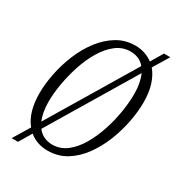

<svg xmlns="http://www.w3.org/2000/svg" viewBox="-193 -881 959 1047"><g transform="rotate(30 287.0 -357.5)"><path d="M41 50 104 -54Q78 -85 64 -131.5Q50 -178 50 -239Q50 -298 63.5 -364.5Q77 -431 103 -494.5Q129 -558 168.5 -610Q208 -662 259.5 -693.5Q311 -725 375 -725Q405 -725 433 -716Q461 -707 485 -689L530 -765H570L510 -666Q536 -636 551.5 -589Q567 -542 567 -477Q567 -422 554.5 -356Q542 -290 516.5 -225.5Q491 -161 452.5 -107.5Q414 -54 362 -21.5Q310 11 244 11Q176 11 128 -29L81 50ZM116 -225Q116 -189 121.5 -160Q127 -131 136 -109L457 -644Q440 -665 417 -674.5Q394 -684 368 -684Q318 -684 278 -653Q238 -622 207.5 -571Q177 -520 157 -458.5Q137 -397 126.5 -336Q116 -275 116 -225ZM249 -30Q300 -30 340.5 -61.5Q381 -93 411 -145Q441 -197 461 -258.5Q481 -320 490.5 -381Q500 -442 500 -491Q500 -529 494 -559Q488 -589 478 -612L156 -75Q174 -52 198 -41Q222 -30 249 -30Z"/></g></svg>

Font: Noto Serif ExtraCondensed Light
Style: Italic
Weight: 300
Width: 2
Italic angle: -12°
Designer: Monotype Design Team
Foundry: Monotype Imaging Inc.
Version: Version 2.014; ttfautohint (v1.8.4.7-5d5b)